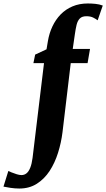

<svg xmlns="http://www.w3.org/2000/svg" viewBox="-152 -835 612 1106"><path d="M124 -598.5Q131.5 -643.5 150 -682.8Q168.5 -722 197.2 -751.8Q226 -781.5 265.5 -798.2Q305 -815 354 -815Q374.5 -815 397.5 -812.8Q420.5 -810.5 440 -803L410.5 -718Q401 -725.5 385.2 -733.5Q369.5 -741.5 345.5 -741.5Q320.5 -741.5 307.8 -728.5Q295 -715.5 289.2 -692Q283.5 -668.5 279 -636L267 -553H366.5L352.5 -471.5H255.5L208 -73Q200.5 -12.5 182.2 45.5Q164 103.5 133.8 149.8Q103.5 196 60.2 223.5Q17 251 -40.5 251Q-66 251 -92.2 247Q-118.5 243 -132 240L-104 150Q-100 152 -86.2 157.8Q-72.5 163.5 -56.2 168.5Q-40 173.5 -28.5 173.5Q-11.5 173.5 1 163.2Q13.5 153 22.2 131.2Q31 109.5 35.5 75L101.5 -471.5H40.5L50.5 -520.5L116 -551Z"/></svg>

Font: Merriweather 24pt Black
Style: Italic
Weight: 900
Italic angle: -7.8°
Designer: Eben Sorkin
Foundry: Eben Sorkin
Version: Version 2.101